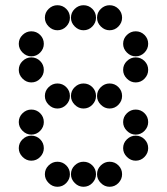

<svg xmlns="http://www.w3.org/2000/svg" viewBox="-20 -718 640 736"><path d="M152 -650Q152 -631 166.5 -616.5Q181 -602 200 -602Q220 -602 234 -616.5Q248 -631 248 -650Q248 -670 234 -684Q220 -698 200 -698Q181 -698 166.5 -684Q152 -670 152 -650ZM252 -650Q252 -631 266.5 -616.5Q281 -602 300 -602Q320 -602 334 -616.5Q348 -631 348 -650Q348 -670 334 -684Q320 -698 300 -698Q281 -698 266.5 -684Q252 -670 252 -650ZM352 -650Q352 -631 366.5 -616.5Q381 -602 400 -602Q420 -602 434 -616.5Q448 -631 448 -650Q448 -670 434 -684Q420 -698 400 -698Q381 -698 366.5 -684Q352 -670 352 -650ZM52 -550Q52 -531 66.5 -516.5Q81 -502 100 -502Q120 -502 134 -516.5Q148 -531 148 -550Q148 -570 134 -584Q120 -598 100 -598Q81 -598 66.5 -584Q52 -570 52 -550ZM452 -550Q452 -531 466.5 -516.5Q481 -502 500 -502Q520 -502 534 -516.5Q548 -531 548 -550Q548 -570 534 -584Q520 -598 500 -598Q481 -598 466.5 -584Q452 -570 452 -550ZM52 -450Q52 -431 66.5 -416.5Q81 -402 100 -402Q120 -402 134 -416.5Q148 -431 148 -450Q148 -470 134 -484Q120 -498 100 -498Q81 -498 66.5 -484Q52 -470 52 -450ZM452 -450Q452 -431 466.5 -416.5Q481 -402 500 -402Q520 -402 534 -416.5Q548 -431 548 -450Q548 -470 534 -484Q520 -498 500 -498Q481 -498 466.5 -484Q452 -470 452 -450ZM152 -350Q152 -331 166.5 -316.5Q181 -302 200 -302Q220 -302 234 -316.5Q248 -331 248 -350Q248 -370 234 -384Q220 -398 200 -398Q181 -398 166.5 -384Q152 -370 152 -350ZM252 -350Q252 -331 266.5 -316.5Q281 -302 300 -302Q320 -302 334 -316.5Q348 -331 348 -350Q348 -370 334 -384Q320 -398 300 -398Q281 -398 266.5 -384Q252 -370 252 -350ZM352 -350Q352 -331 366.5 -316.5Q381 -302 400 -302Q420 -302 434 -316.5Q448 -331 448 -350Q448 -370 434 -384Q420 -398 400 -398Q381 -398 366.5 -384Q352 -370 352 -350ZM52 -250Q52 -231 66.5 -216.5Q81 -202 100 -202Q120 -202 134 -216.5Q148 -231 148 -250Q148 -270 134 -284Q120 -298 100 -298Q81 -298 66.5 -284Q52 -270 52 -250ZM452 -250Q452 -231 466.5 -216.5Q481 -202 500 -202Q520 -202 534 -216.5Q548 -231 548 -250Q548 -270 534 -284Q520 -298 500 -298Q481 -298 466.5 -284Q452 -270 452 -250ZM52 -150Q52 -131 66.5 -116.5Q81 -102 100 -102Q120 -102 134 -116.5Q148 -131 148 -150Q148 -170 134 -184Q120 -198 100 -198Q81 -198 66.5 -184Q52 -170 52 -150ZM452 -150Q452 -131 466.5 -116.5Q481 -102 500 -102Q520 -102 534 -116.5Q548 -131 548 -150Q548 -170 534 -184Q520 -198 500 -198Q481 -198 466.5 -184Q452 -170 452 -150ZM152 -50Q152 -31 166.5 -16.5Q181 -2 200 -2Q220 -2 234 -16.5Q248 -31 248 -50Q248 -70 234 -84Q220 -98 200 -98Q181 -98 166.5 -84Q152 -70 152 -50ZM252 -50Q252 -31 266.5 -16.5Q281 -2 300 -2Q320 -2 334 -16.5Q348 -31 348 -50Q348 -70 334 -84Q320 -98 300 -98Q281 -98 266.5 -84Q252 -70 252 -50ZM352 -50Q352 -31 366.5 -16.5Q381 -2 400 -2Q420 -2 434 -16.5Q448 -31 448 -50Q448 -70 434 -84Q420 -98 400 -98Q381 -98 366.5 -84Q352 -70 352 -50Z"/></svg>

Font: Matrix Sans Print
Style: Regular
Weight: 400
Designer: Brad Neil
Version: Version 1.100